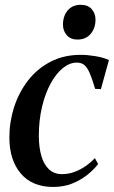

<svg xmlns="http://www.w3.org/2000/svg" viewBox="-20 -748 462 779"><path d="M196 10.5Q110.5 10.5 64.2 -44.2Q18 -99 18 -190Q18 -253.5 37.2 -313.2Q56.5 -373 93.5 -421Q130.5 -469 184.5 -497.2Q238.5 -525.5 307.5 -525.5Q334.5 -525.5 366.5 -520.2Q398.5 -515 422 -504.5L389.5 -386.5L366 -387.5Q354 -428.5 343.8 -451.8Q333.5 -475 321.8 -484.5Q310 -494 291.5 -494Q262.5 -494 235 -471.8Q207.5 -449.5 185.5 -409.2Q163.5 -369 150.5 -314.5Q137.5 -260 137.5 -195.5Q138 -148.5 148.2 -114Q158.5 -79.5 179.2 -60.5Q200 -41.5 231.5 -41.5Q257.5 -41.5 281 -50Q304.5 -58.5 325.8 -73Q347 -87.5 365 -106.5L378 -82.5Q360.5 -59.5 333.8 -38.2Q307 -17 272.5 -3.2Q238 10.5 196 10.5ZM294 -587.5Q266.5 -587.5 251 -605.2Q235.5 -623 235.5 -647.5Q235.5 -683.5 255 -706Q274.5 -728.5 307 -728.5Q337.5 -728.5 352.5 -710.5Q367.5 -692.5 367.5 -669Q367.5 -634 348 -610.8Q328.5 -587.5 294 -587.5Z"/></svg>

Font: Merriweather 120pt Medium
Style: Italic
Weight: 500
Italic angle: -7.8°
Version: Version 2.101